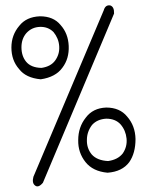

<svg xmlns="http://www.w3.org/2000/svg" viewBox="-20 -715 540 707"><path d="M138 -42Q121 -22 109 -32Q97 -41 103 -64L362 -677Q368 -698 386 -695Q401 -690 400 -665ZM130 -423Q75 -428 50 -461Q22 -493 22 -540Q22 -586 51 -620Q77 -653 127 -655Q177 -655 203 -623Q231 -592 233 -546Q235 -499 210 -466Q185 -431 130 -423ZM133 -465Q167 -470 183 -492Q191 -503 195 -516Q199 -529 198 -545Q197 -560 191.5 -573Q186 -586 177 -597Q157 -617 127 -616Q97 -615 77 -593Q59 -572 59 -541Q59 -509 76 -488Q94 -466 132 -465ZM376 -79Q322 -84 295 -118Q267 -153 268 -199Q268 -247 296 -282Q322 -317 371 -319Q421 -319 448 -286Q478 -252 479 -203Q479 -151 456 -118Q430 -83 376 -79ZM378 -122Q414 -127 432 -150Q449 -175 446 -205Q443 -235 424 -257Q405 -278 371 -278Q338 -276 319 -255Q300 -230 300 -200Q299 -169 318 -146Q338 -124 378 -122Z"/></svg>

Font: Yomogi
Style: Regular
Weight: 400
Designer: satsuyako
Foundry: satsuyako
Version: Version 3.100